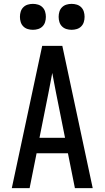

<svg xmlns="http://www.w3.org/2000/svg" viewBox="-20 -972 540 992"><path d="M41 0 198 -735H302L459 0H367L331 -180H169L133 0ZM316 -260 270 -490Q265 -516 260 -542Q255 -568 250 -595Q245 -568 240 -542Q235 -516 230 -490L184 -260ZM350 -818Q336 -818 323 -822Q310 -826 300.5 -835.5Q291 -845 287 -858Q283 -871 283 -885Q283 -899 287 -912Q291 -925 300.5 -934.5Q310 -944 323 -948Q336 -952 350 -952Q364 -952 377 -948Q390 -944 399.5 -934.5Q409 -925 413 -912Q417 -899 417 -885Q417 -871 413 -858Q409 -845 399.5 -835.5Q390 -826 377 -822Q364 -818 350 -818ZM150 -818Q136 -818 123 -822Q110 -826 100.5 -835.5Q91 -845 87 -858Q83 -871 83 -885Q83 -899 87 -912Q91 -925 100.5 -934.5Q110 -944 123 -948Q136 -952 150 -952Q164 -952 177 -948Q190 -944 199.5 -934.5Q209 -925 213 -912Q217 -899 217 -885Q217 -871 213 -858Q209 -845 199.5 -835.5Q190 -826 177 -822Q164 -818 150 -818Z"/></svg>

Font: Iosevka SS10 Medium
Style: Regular
Weight: 500
Monospace: yes
Designer: Belleve Invis
Foundry: Belleve Invis
Version: Version 28.0.6; ttfautohint (v1.8.4)